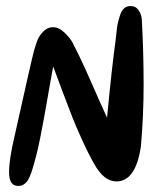

<svg xmlns="http://www.w3.org/2000/svg" viewBox="-20 -679 535 635"><path d="M449 -614Q455 -506 455 -399Q455 -297 446 -195Q429 -79 365 -79Q324 -79 292 -136Q271 -173 250.5 -218.5Q230 -264 219 -292Q208 -320 185.5 -379.5Q163 -439 156 -459Q149 -423 136.5 -350.5Q124 -278 112.5 -220.5Q101 -163 85 -112Q84 -110 81.5 -103Q79 -96 77.5 -93Q76 -90 73 -84.5Q70 -79 67 -76Q64 -73 60 -70Q56 -67 51 -65.5Q46 -64 40 -64Q10 -64 10 -109Q10 -152 28 -228Q86 -489 93 -513Q99 -534 104.5 -547.5Q110 -561 123.5 -575Q137 -589 155 -589Q175 -589 193.5 -571Q212 -553 220 -538Q228 -523 242 -494Q259 -459 289 -390.5Q319 -322 334 -290Q350 -457 362 -543Q363 -548 365 -569.5Q367 -591 369.5 -602Q372 -613 377 -628.5Q382 -644 390.5 -651.5Q399 -659 412 -659Q429 -659 438.5 -645Q448 -631 449 -614Z"/></svg>

Font: Because We Mentor
Style: Regular
Weight: 400
Designer: Liz Wetzel, Aaron Williamson, Russ McMullin
Foundry: Red Hat
Version: Version 1.000